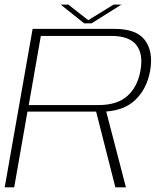

<svg xmlns="http://www.w3.org/2000/svg" viewBox="-21 -798 696 818"><path d="M-1 0 118 -675H467Q560.5 -675 596.5 -626.8Q632.5 -578.5 619 -498.5Q605 -418 553 -370Q508 -328.5 431.5 -323L515.5 0H470.5L388.5 -322.5H96L39.5 0ZM101.5 -350.5H401Q478.5 -350.5 522 -389.5Q565.5 -428.5 577.5 -498Q590 -567.5 560 -606.2Q530 -645 452.5 -645H153ZM337.5 -698.5 237.5 -778.5H270L355 -712L463 -778.5H496.5L369 -698.5Z"/></svg>

Font: Anybody ExtraExpanded ExtraLight
Style: Italic
Weight: 200
Width: 8
Italic angle: -10°
Designer: Tyler Finck
Foundry: Etcetera Type Company
Version: Version 1.010; ttfautohint (v1.8.3) -l 8 -r 50 -G 200 -x 14 